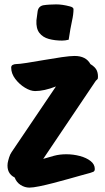

<svg xmlns="http://www.w3.org/2000/svg" viewBox="-20 -835 477 875"><path d="M114 20Q93 20 74 8Q55 -4 47 -26Q9 -45 15 -92Q17 -103 21.5 -117.5Q26 -132 33 -142L235 -441Q181 -420 140 -420Q119 -420 93.5 -435.5Q68 -451 49.5 -475.5Q31 -500 31 -527Q31 -536 38.5 -539.5Q46 -543 53 -543Q67 -543 102.5 -548.5Q138 -554 180.5 -561.5Q223 -569 261.5 -574.5Q300 -580 320 -580Q372 -580 392 -543Q415 -529 421.5 -513Q428 -497 426 -478Q425 -474 421 -471Q417 -468 414 -463L177 -111Q200 -118 226 -125Q252 -132 282 -132Q314 -132 344 -124Q374 -116 393 -101Q412 -86 412 -65Q412 -55 405 -52Q398 -49 391 -47Q379 -44 352.5 -36.5Q326 -29 292 -19.5Q258 -10 223.5 -1Q189 8 159.5 14Q130 20 114 20ZM263 -650Q230 -650 202.5 -657.5Q175 -665 159.5 -685Q144 -705 146 -742Q148 -761 151.5 -783.5Q155 -806 177 -811Q189 -813 206 -814Q223 -815 236 -815Q264 -815 298 -806Q315 -802 315 -793Q315 -770 308 -739Q301 -708 293 -654Q277 -650 263 -650Z"/></svg>

Font: Protest Riot
Style: Regular
Weight: 400
Designer: Octavio Pardo
Foundry: Ashler Design
Version: Version 2.005; ttfautohint (v1.8.4.7-5d5b)